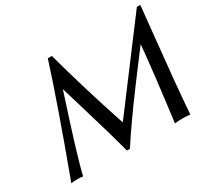

<svg xmlns="http://www.w3.org/2000/svg" viewBox="-136 -861 1137 1064"><g transform="rotate(-30 433.0 -329.5)"><path d="M273.9 -662.1H299.8Q364.3 -423.3 456.1 -146.5L843.8 -662.1H865.7Q858.4 -588.4 843.5 -444.3Q828.6 -300.3 818.8 -197.3Q809.1 -94.2 802.2 2.9Q788.1 0 752.9 0Q718.8 0 703.6 2.9Q744.1 -308.6 758.8 -472.7Q749 -459.5 710.2 -408.4Q671.4 -357.4 657.7 -338.9Q644 -320.3 610.8 -275.9Q577.6 -231.4 559.1 -205.6Q540.5 -179.7 513.2 -141.4Q485.8 -103 462.6 -68.8Q439.5 -34.7 417 0H397.9Q379.9 -68.8 358.6 -142.8Q337.4 -216.8 304.9 -324.7Q272.5 -432.6 260.7 -472.2Q139.2 -101.1 116.2 2.9Q106 0 78.9 0Q51.8 0 40.5 2.9Q199.2 -425.8 273.9 -662.1Z"/></g></svg>

Font: Linux Biolinum
Style: Italic
Weight: 400
Italic angle: -12°
Designer: Philipp H. Poll
Foundry: Philipp H. Poll
Version: Version 1.1.3 ; ttfautohint (v0.9)